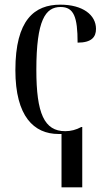

<svg xmlns="http://www.w3.org/2000/svg" viewBox="-20 -565 466 824"><path d="M244 239H333V-20H329C307 -8 284 -2 260 -2C170 -2 136 -78 136 -265C136 -479 175 -535 240 -535C297 -535 313 -492 313 -382C373 -382 392 -406 392 -441C392 -501 335 -545 239 -545C128 -545 46 -480 46 -264C46 -65 126 10 231 10H244Z"/></svg>

Font: Noto Serif Display Condensed
Style: Regular
Weight: 400
Width: 3
Designer: Monotype Design Team
Foundry: Monotype Imaging Inc.
Version: Version 2.009